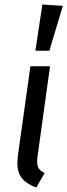

<svg xmlns="http://www.w3.org/2000/svg" viewBox="-20 -821 299 852"><path d="M147 -130Q145 -120 145 -103Q145 -84 152.5 -73Q160 -62 178 -53L141 11Q97 -5 77 -30.5Q57 -56 57 -97Q57 -106 59 -128L115 -527H202ZM259 -795 199 -596H137L168 -801Z"/></svg>

Font: Fira Sans Condensed
Style: Italic
Weight: 400
Width: 3
Italic angle: -8°
Designer: bBox Type GmbH & Carrois Corporate GbR & Edenspiekermann AG
Foundry: bBox Type GmbH & Carrois Corporate GbR & Edenspiekermann AG
Version: Version 4.301